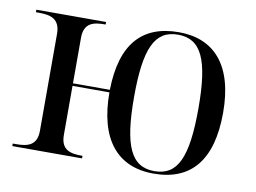

<svg xmlns="http://www.w3.org/2000/svg" viewBox="-65 -640 989 743"><g transform="rotate(10 429.5 -268.0)"><path d="M579 10C726 10 804 -81 804 -269C804 -456 720 -546 582 -546C437 -546 360 -460 357 -280H212V-459C212 -518 250 -526 294 -526H297V-536H23V-526H36C80 -526 118 -517 118 -458V-77C118 -18 80 -10 36 -10H23V0H297V-10H294C250 -10 212 -18 212 -77V-270H357C357 -88 435 10 579 10ZM581 0C490 0 454 -75 454 -269C454 -461 489 -536 580 -536C671 -536 707 -461 707 -269C707 -75 672 0 581 0Z"/></g></svg>

Font: Noto Serif Display
Style: Regular
Weight: 400
Designer: Monotype Design Team
Foundry: Monotype Imaging Inc.
Version: Version 2.009